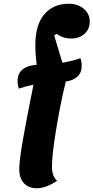

<svg xmlns="http://www.w3.org/2000/svg" viewBox="-20 -807 500 1027"><path d="M177 200Q133 200 108 173Q83 146 83 98Q83 51 102.5 -59.5Q122 -170 159 -354Q115 -345 81 -333Q74 -353 74 -374Q74 -415 102 -436.5Q130 -458 176 -460Q169 -518 169 -566Q169 -674 217 -730.5Q265 -787 348 -787Q396 -787 428 -760Q460 -733 460 -692Q460 -652 432.5 -626.5Q405 -601 362 -601Q316 -601 283 -626L270 -617L314 -471Q340 -476 364.5 -482Q389 -488 410 -496Q417 -476 417 -455Q417 -418 394 -397Q371 -376 332 -371Q315 -303 302 -235.5Q289 -168 279 -106.5Q269 -45 263.5 4Q258 53 258 83Q258 138 286 160Q225 200 177 200Z"/></svg>

Font: Lemonada SemiBold
Style: Regular
Weight: 600
Designer: Mohamed Gaber (Arabic), Eduardo Tunni (Latin)
Foundry: Kief Type Foundry
Version: Version 4.005; ttfautohint (v1.8.3)